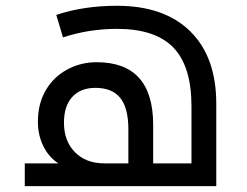

<svg xmlns="http://www.w3.org/2000/svg" viewBox="-20 -638 846 658"><path d="M419.9 -78.1V-194.8Q419.9 -268.1 392.1 -302.5Q364.3 -336.9 307.1 -336.9Q256.3 -336.9 227.8 -305.9Q199.2 -274.9 199.2 -217.8Q199.2 -154.3 237.1 -116.2Q274.9 -78.1 337.9 -78.1ZM64.9 -78.1H180.2Q147.9 -98.6 128.9 -136.5Q109.9 -174.3 109.9 -221.2Q109.9 -282.2 136.5 -328.1Q163.1 -374 209.7 -399.4Q256.3 -424.8 311 -424.8Q504.9 -424.8 504.9 -210V-78.1H636.2V-273.9Q636.2 -410.6 574.2 -474.9Q512.2 -539.1 380.9 -539.1Q284.7 -539.1 195.8 -509.8L172.9 -586.9Q266.6 -618.2 380.9 -618.2Q543 -618.2 632.1 -530.5Q721.2 -442.9 721.2 -282.2V0H64.9Z"/></svg>

Font: Noto Sans Kufi Arabic
Style: Regular
Weight: 400
Designer: Monotype Design team
Foundry: Monotype Imaging Inc.
Version: Version 1.02